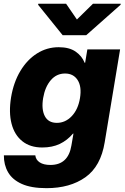

<svg xmlns="http://www.w3.org/2000/svg" viewBox="-32 -774 652 1005"><path d="M211.4 210.9Q131.3 210.9 82 188.7Q32.7 166.5 10.3 127.7Q-12.2 88.9 -11.7 39.1H152.8Q155.3 62.5 175.8 75.9Q196.3 89.4 231.9 89.4Q325.2 89.4 341.8 -12.7L352.5 -74.7H350.1Q319.8 -39.1 280.5 -20.5Q241.2 -2 189 -2Q126 -2 85 -34.7Q43.9 -67.4 28.6 -126.2Q13.2 -185.1 25.9 -264.2Q39.1 -343.3 74.5 -402.3Q109.9 -461.4 161.6 -494.1Q213.4 -526.9 275.4 -526.9Q330.6 -526.9 363.8 -503.9Q397 -481 411.1 -445.3H413.6L425.3 -515.6H596.7L516.1 -29.8Q495.6 96.7 415 153.8Q334.5 210.9 211.4 210.9ZM265.6 -130.9Q310.1 -130.9 343.5 -166Q377 -201.2 386.7 -260.7Q396.5 -320.3 374.5 -354.7Q352.5 -389.2 308.6 -389.2Q263.7 -389.2 233.6 -354Q203.6 -318.8 193.8 -260.7Q184.1 -202.1 202.4 -166.5Q220.7 -130.9 265.6 -130.9ZM314 -754.4 370.6 -671.9 454.6 -754.4H600.1L599.1 -749L419.4 -589.8H295.9L167.5 -749L168.5 -754.4Z"/></svg>

Font: Inter Display Extra Bold
Style: Italic
Weight: 800
Italic angle: -9.39999°
Designer: Rasmus Andersson
Foundry: rsms
Version: Version 4.000;git-4fc901f